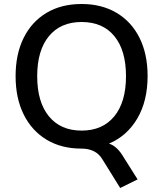

<svg xmlns="http://www.w3.org/2000/svg" viewBox="-20 -734 815 960"><path d="M581 206 491 61Q459 9 387 9Q287 9 213 -35.5Q139 -80 98.5 -161.5Q58 -243 58 -353Q58 -464 98.5 -545Q139 -626 213 -670Q287 -714 388 -714Q488 -714 562.5 -670Q637 -626 677.5 -545Q718 -464 718 -354Q718 -229 666.5 -141.5Q615 -54 525 -16Q566 -3 598 52L668 163ZM388 -81Q493 -81 551.5 -152.5Q610 -224 610 -353Q610 -482 552 -553Q494 -624 388 -624Q283 -624 224.5 -553Q166 -482 166 -353Q166 -224 224.5 -152.5Q283 -81 388 -81Z"/></svg>

Font: Nunito Sans SemiBold
Style: Regular
Weight: 600
Designer: Vernon Adams
Foundry: Vernon Adams
Version: Version 3.101; ttfautohint (v1.8.4.7-5d5b);gftools[0.9.27]